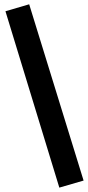

<svg xmlns="http://www.w3.org/2000/svg" viewBox="-20 -692 402 877"><path d="M361.8 132.8 251 165 4.9 -640.6 113.3 -672.4Z"/></svg>

Font: PT Astra Sans
Style: Bold Italic
Weight: 700
Italic angle: -16°
Designer: A.Korolkova, I. Chaeva
Foundry: ParaType Ltd
Version: Version 1.002W